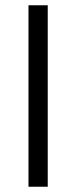

<svg xmlns="http://www.w3.org/2000/svg" viewBox="-20 -708 289 728"><path d="M88 0H161V-688H88Z"/></svg>

Font: MV Cash Light
Style: Regular
Weight: 300
Designer: Rodrigo Fuenzalida
Foundry: fragTYPE
Version: Version 1.100;Glyphs 3.1.2 (3151)